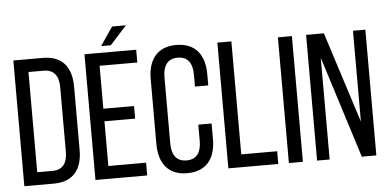

<svg xmlns="http://www.w3.org/2000/svg" viewBox="-55 -949 2149 1065"><g transform="rotate(-5 1020.0 -416.5)"><path d="M40 -700V0H204C313 0 363 -66 363 -173V-526C363 -634 313 -700 204 -700ZM118 -71V-629H202C259 -629 286 -594 286 -530V-170C286 -106 259 -71 203 -71Z M602 -840 532 -737H586L679 -840ZM514 -390V-629H724V-700H436V0H724V-71H514V-320H685V-390Z M947 -707C840 -707 790 -637 790 -531V-169C790 -63 840 7 947 7C1055 7 1105 -63 1105 -169V-256H1031V-165C1031 -102 1006 -64 949 -64C893 -64 867 -102 867 -165V-535C867 -598 893 -636 949 -636C1006 -636 1031 -598 1031 -535V-468H1105V-531C1105 -637 1055 -707 947 -707Z M1454 0V-71H1254V-700H1176V0Z M1513 -700V0H1591V-700Z M1740 -566 1919 0H2000V-700H1931V-194L1769 -700H1670V0H1740Z"/></g></svg>

Font: VL Bebas Neue Regular
Style: Regular
Weight: 400
Designer: Ryoichi Tsunekawa
Foundry: Ryoichi Tsunekawa
Version: Version 001.003